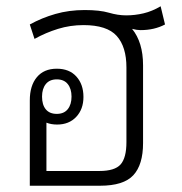

<svg xmlns="http://www.w3.org/2000/svg" viewBox="-20 -592 579 612"><path d="M436 -384V-136Q436 -67 405 -33.5Q374 0 299 0H75V-272Q75 -319 97.5 -346Q120 -373 161 -373Q201 -373 223.5 -348Q246 -323 246 -283Q246 -244 223 -219.5Q200 -195 162 -195Q143 -195 128 -201V-47H297Q346 -47 364.5 -68Q383 -89 383 -139V-377Q383 -443 352 -477.5Q321 -512 246 -512Q204 -512 165 -500Q126 -488 90 -468L75 -514Q113 -535 156.5 -547.5Q200 -560 250 -560Q298 -560 327 -551.5Q356 -543 382 -543Q410 -543 437.5 -549.5Q465 -556 492 -572L506 -514Q472 -496 428 -496Q416 -496 401 -500Q436 -457 436 -384ZM161 -229Q184 -229 196 -244Q208 -259 208 -284Q208 -309 196 -324Q184 -339 161 -339Q138 -339 126 -324Q114 -309 114 -284Q114 -258 126 -243.5Q138 -229 161 -229Z"/></svg>

Font: Noto Sans Thai Looped SemiCondensed Light
Style: Regular
Weight: 300
Width: 4
Designer: Sasikarn Vongin, Ben Mitchell
Foundry: The Fontpad Ltd
Version: Version 1.001; ttfautohint (v1.8.4.7-5d5b)